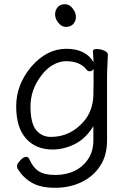

<svg xmlns="http://www.w3.org/2000/svg" viewBox="-20 -718 620 913"><path d="M425 -390Q417 -379 407.5 -379Q398 -379 393 -385Q362 -427 294 -427Q262 -427 230.5 -408.5Q199 -390 176 -358Q125 -291 125 -212Q125 -133 151.5 -100Q178 -67 222 -67Q313 -67 376 -138Q421 -188 424 -263Q425 -290 425 -324ZM493 -457Q489 -381 489 -358V-50Q489 23 455 73Q421 123 365.5 149Q310 175 242 175Q174 175 132.5 151.5Q91 128 64 85Q61 80 61 70.5Q61 61 76.5 44.5Q92 28 103.5 28Q115 28 119 38Q137 79 164.5 96.5Q192 114 243.5 114Q295 114 335.5 94Q376 74 400 37Q424 0 424 -51V-118Q387 -58 335 -32.5Q283 -7 230 -7Q151 -7 104 -59Q57 -111 57 -213Q57 -315 128 -400Q202 -486 295 -486Q388 -486 425 -422L422 -475Q422 -485 439.5 -485Q457 -485 475 -477.5Q493 -470 493 -458ZM288.5 -698Q310 -698 325.5 -678Q341 -658 341 -637.5Q341 -617 328 -603.5Q315 -590 294 -590Q273 -590 257.5 -609.5Q242 -629 242 -649.5Q242 -670 254.5 -684Q267 -698 288.5 -698Z"/></svg>

Font: QiushuiShotai
Style: Regular
Weight: 600
Designer: Fontworks Inc.
Foundry: Fontworks Inc.
Version: Version 1.250